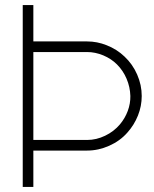

<svg xmlns="http://www.w3.org/2000/svg" viewBox="-20 -740 611 760"><path d="M70 0V-720H112V-576H325Q364.5 -576 402 -561Q421.5 -553.5 439.8 -542Q458 -530.5 473 -516Q505 -486 523 -444.8Q541 -403.5 541 -360Q541 -320 526 -282.5Q511 -245 484 -215Q455 -182 412.2 -163Q369.5 -144 325 -144H112V0ZM325 -186Q361.5 -186 396.2 -202.8Q431 -219.5 455 -248Q475 -272 485.8 -301Q496.5 -330 496 -360Q495 -395.5 481.2 -428Q467.5 -460.5 443 -485Q420.5 -507.5 388.8 -520.8Q357 -534 325 -534H112V-186Z"/></svg>

Font: Hauora
Style: Regular
Weight: 400
Designer: Wayne Shih
Foundry: WCYS
Version: Version 1.001